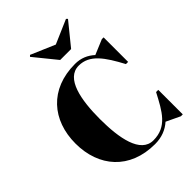

<svg xmlns="http://www.w3.org/2000/svg" viewBox="-285 -1157 1304 1304"><g transform="rotate(-45 367.0 -505.0)"><path d="M421 -945 247.5 -1019.5 238 -1010 368 -850H473L603 -1010L593 -1019.5ZM695.5 -235.5H674.5C610 -112.5 560.5 -16 430 -16C306 -16 275 -193 275 -375C275 -557 306 -734 430 -734C534.5 -734 594 -645.5 664 -514.5H685V-750H668L560.5 -705C522 -740 477 -760 420 -760C177 -760 40 -597.5 40 -375C40 -152.5 177 10 420 10C485 10 536 -11 577.5 -47.5L677.5 0H695.5Z"/></g></svg>

Font: Bodoni* 11pt Fatface
Style: Regular
Weight: 900
Version: Version 2.3